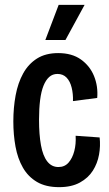

<svg xmlns="http://www.w3.org/2000/svg" viewBox="-20 -760 449 792"><path d="M224 12Q169 12 132.5 -9.5Q96 -31 74.5 -68.5Q53 -106 44 -155Q35 -204 35 -259Q35 -316 44.5 -367Q54 -418 75.5 -457Q97 -496 132.5 -518.5Q168 -541 220 -541Q277 -541 314 -514.5Q351 -488 368 -446Q385 -404 381 -356L281 -343Q282 -373 275.5 -399Q269 -425 254.5 -440Q240 -455 217 -455Q197 -455 183 -442.5Q169 -430 159.5 -406.5Q150 -383 145.5 -347.5Q141 -312 141 -266Q141 -205 149 -161Q157 -117 175 -94Q193 -71 221 -71Q247 -71 263 -89.5Q279 -108 286.5 -137Q294 -166 292 -200L391 -193Q395 -158 388.5 -122Q382 -86 363 -56Q344 -26 309.5 -7Q275 12 224 12ZM250 -595H167L222 -740H329Z"/></svg>

Font: Bricolage Grotesque 24pt Condensed Medium
Style: Regular
Weight: 500
Width: 3
Designer: Mathieu Triay
Foundry: Atelier Triay
Version: Version 1.001;gftools[0.9.33.dev8+g029e19f]